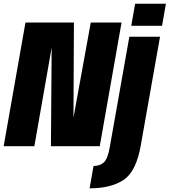

<svg xmlns="http://www.w3.org/2000/svg" viewBox="-53 -798 926 1048"><path d="M-33 0 86 -675H350.5L348 -155.5L442.5 -675H610.5L491.5 0H225L229 -538L134.5 0ZM436 230 457.5 108Q491.5 108 513.2 88.8Q535 69.5 546 6L653 -597.5H820.5L715.5 -5Q690.5 139 621 184.5Q551.5 230 436 230ZM684.5 -777.5H852.5L831.5 -657H663.5Z"/></svg>

Font: Anybody Condensed ExtraBold
Style: Italic
Weight: 800
Width: 3
Italic angle: -10°
Designer: Tyler Finck
Foundry: Etcetera Type Company
Version: Version 1.010; ttfautohint (v1.8.3) -l 8 -r 50 -G 200 -x 14 